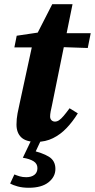

<svg xmlns="http://www.w3.org/2000/svg" viewBox="-20 -656 449 908"><path d="M48 -432 59 -487 200 -508V-499H409L395 -429L193 -436L190 -432ZM152 15Q103 15 80.5 -6.5Q58 -28 58 -67Q58 -94 63 -120Q68 -146 74 -172L136 -458L227 -636H323L226 -159Q222 -142 219.5 -128.5Q217 -115 217 -105Q217 -94 223.5 -87.5Q230 -81 240 -81Q250 -81 259.5 -87.5Q269 -94 281 -108Q293 -122 309 -144L348 -120Q324 -81 295 -50.5Q266 -20 230.5 -2.5Q195 15 152 15ZM88 90 131 0H177L140 79L124 54Q180 66 211 85Q242 104 242 143Q242 180 209.5 206Q177 232 116 232Q86 232 63 225.5Q40 219 28 212L48 169Q60 174 73.5 178Q87 182 104 182Q128 182 142.5 171Q157 160 157 139Q157 118 138.5 106.5Q120 95 88 90Z"/></svg>

Font: Source Serif 4
Style: Bold Italic
Weight: 700
Italic angle: -12°
Designer: Frank Grießhammer
Foundry: Adobe Systems Incorporated
Version: Version 4.004;hotconv 1.0.116;makeotfexe 2.5.65601